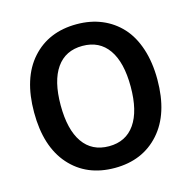

<svg xmlns="http://www.w3.org/2000/svg" viewBox="-106 -816 926 930"><g transform="rotate(-15 357.5 -350.5)"><path d="M48.8 -351.1Q48.8 -522.9 132.8 -616.9Q216.8 -710.9 357.9 -710.9Q426.8 -710.9 483.4 -687.3Q540 -663.6 581.1 -618.9Q622.1 -574.2 644.5 -505.9Q667 -437.5 667 -351.1Q667 -179.7 582.5 -85Q498 9.8 357.9 9.8Q216.8 9.8 132.8 -85Q48.8 -179.7 48.8 -351.1ZM357.9 -99.1Q442.9 -99.1 488 -164.1Q533.2 -229 533.2 -351.1Q533.2 -473.1 488 -537.6Q442.9 -602.1 357.9 -602.1Q272.5 -602.1 227.3 -537.6Q182.1 -473.1 182.1 -351.1Q182.1 -229 227.3 -164.1Q272.5 -99.1 357.9 -99.1Z"/></g></svg>

Font: LT Hoop SemBd
Style: Regular
Weight: 600
Designer: Daniel Lyons
Foundry: LyonsType
Version: Version 1.000